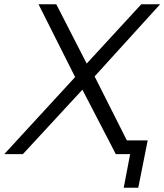

<svg xmlns="http://www.w3.org/2000/svg" viewBox="-51 -720 768 897"><path d="M129 -700H212L354 -423L609 -700H697L391 -363L574 0H490L334 -301L56 0H-31L300 -360ZM527 157 557 0H490L502 -64H639L595 157Z"/></svg>

Font: Montserrat
Style: Italic
Weight: 400
Italic angle: -11.3°
Designer: Julieta Ulanovsky
Foundry: Julieta Ulanovsky
Version: Version 9.000; ttfautohint (v1.8.4.7-5d5b)